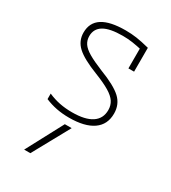

<svg xmlns="http://www.w3.org/2000/svg" viewBox="-194 -629 888 997"><g transform="rotate(30 250.0 -130.0)"><path d="M150 270H113L230 50H271ZM231 10Q191 10 155.5 3Q120 -4 87 -18V-51Q121 -36 156 -29Q191 -22 231 -22Q309 -22 349 -48.5Q389 -75 389 -126Q389 -154 375 -175.5Q361 -197 328.5 -216.5Q296 -236 240 -258Q150 -293 113 -327Q76 -361 76 -411Q76 -471 122 -500.5Q168 -530 261 -530Q295 -530 326.5 -525.5Q358 -521 405 -509V-366H371V-507L391 -480Q348 -490 320 -494Q292 -498 262 -498Q185 -498 148 -476Q111 -454 111 -410Q111 -385 124 -365.5Q137 -346 168.5 -327.5Q200 -309 254 -287Q348 -251 386 -215.5Q424 -180 424 -125Q424 -59 374.5 -24.5Q325 10 231 10Z"/></g></svg>

Font: M PLUS 1 Code ExtraLight
Style: Regular
Weight: 250
Designer: Coji Morishita
Foundry: UNDERFOREST DESIGN
Version: Version 1.002